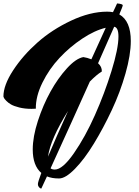

<svg xmlns="http://www.w3.org/2000/svg" viewBox="-20 -857 811 1120"><path d="M663 -837Q696 -834 696 -826Q696 -820 676 -773Q743 -735 743 -618Q743 -537 712 -428Q681 -319 632 -214.5Q583 -110 527.5 -19Q472 72 417 128Q362 184 325 184Q324 184 323 184Q283 184 254 172Q234 214 221 243Q219 243 215.5 241.5Q212 240 206.5 233.5Q201 227 201 217Q201 205 221 152Q171 109 171 15Q171 -59 201 -151.5Q231 -244 274.5 -322.5Q318 -401 370.5 -458.5Q423 -516 466 -524Q488 -521 513 -511Q554 -601 597 -695Q533 -680 460.5 -632Q388 -584 327.5 -519.5Q267 -455 227.5 -375Q188 -295 189 -223Q176 -222 164 -222Q124 -222 92.5 -230Q61 -238 44.5 -247.5Q28 -257 16.5 -269Q5 -281 3 -286Q1 -291 0 -294Q0 -360 56.5 -446.5Q113 -533 198 -608.5Q283 -684 394.5 -736.5Q506 -789 605 -789Q623 -789 639 -786Q646 -800 652 -813Q658 -826 660.5 -831.5Q663 -837 663 -837ZM260 57Q303 -46 377 -210Q274 -45 260 57ZM552 -488Q575 -468 574 -440Q543 -421 504 -381Q406 -162 275 125Q284 132 299 132Q300 132 300 132Q345 132 411 37Q477 -58 533.5 -185Q590 -312 630.5 -443Q671 -574 671 -644Q671 -697 646 -701Q611 -620 552 -488Z"/></svg>

Font: Vervelle
Style: Script
Weight: 400
Monospace: yes
Designer: Nur Solikh
Foundry: Astageni Type
Version: Version 1.0